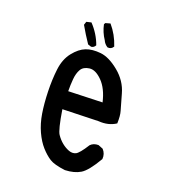

<svg xmlns="http://www.w3.org/2000/svg" viewBox="-97 -702 694 782"><g transform="rotate(15 250.0 -310.5)"><path d="M248 2Q201 -8 182 -22.5Q163 -37 145 -61Q127 -85 114.5 -120Q102 -155 99 -196.5Q96 -238 99 -289.5Q102 -341 111.5 -386Q121 -431 147.5 -459Q174 -487 201.5 -495Q229 -503 265.5 -496Q302 -489 342 -450Q382 -411 391.5 -359.5Q401 -308 405 -289.5Q409 -271 405 -237Q372 -219 329 -226Q290 -228 251.5 -230.5Q213 -233 174 -235Q180 -149 190.5 -130.5Q201 -112 214.5 -99Q228 -86 243.5 -78.5Q259 -71 273.5 -76Q288 -81 319 -122Q333 -134 354 -132L374 -122Q388 -104 384 -81Q343 -23 315.5 -9.5Q288 4 248 2ZM325 -304Q317 -361 290.5 -393Q264 -425 238 -424Q212 -423 200.5 -406.5Q189 -390 184.5 -364.5Q180 -339 178 -312ZM221 -511 207 -517Q187 -553 170 -590L176 -604L197 -607Q228 -568 240 -522Q233 -511 221 -511ZM286 -526Q273 -536 268 -551Q252 -580 248 -613L252 -619L273 -623Q301 -584 312 -536Q302 -522 286 -526Z"/></g></svg>

Font: NaniFont Regular
Style: Regular
Weight: 400
Designer: Nanigashitei
Version: Version 1.036